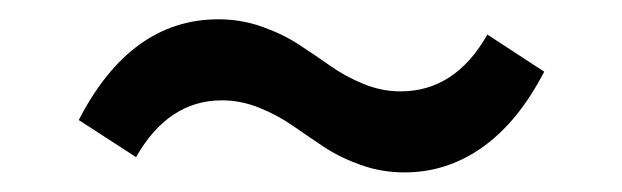

<svg xmlns="http://www.w3.org/2000/svg" viewBox="-20 -476 632 195"><path d="M60 -354.1Q112.7 -456.4 201.8 -456.4Q225 -456.4 246.1 -448.9Q267.3 -441.4 283.6 -430.7Q300 -420 315.5 -409.1Q330.9 -398.2 349.3 -390.7Q367.7 -383.2 386.8 -383.2Q442.3 -383.2 475 -440.9L532.7 -403.2Q506.4 -352.3 470.2 -326.6Q434.1 -300.9 390.9 -300.9Q367.7 -300.9 346.6 -308.4Q325.5 -315.9 309.3 -326.6Q293.2 -337.3 277.5 -348.2Q261.8 -359.1 243.2 -366.6Q224.5 -374.1 205.5 -374.1Q150.9 -374.1 118.2 -316.4Z"/></svg>

Font: Spartan MB SemBd
Style: Regular
Weight: 600
Designer: Matt Bailey, Mirko Velimirovic
Foundry: Matt Bailey
Version: Version 1.005